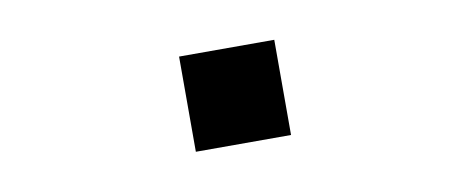

<svg xmlns="http://www.w3.org/2000/svg" viewBox="-35 -578 1069 437"><g transform="rotate(-10 500.0 -360.0)"><path d="M390 -250V-470H610V-250Z"/></g></svg>

Font: M PLUS 1p Black
Style: Regular
Weight: 900
Version: Version 1.061